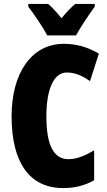

<svg xmlns="http://www.w3.org/2000/svg" viewBox="-20 -947 547 977"><path d="M220 -767H367C388 -806 434 -875 462 -913V-927H363C343 -911 320 -887 293 -854C267 -886 245 -910 225 -927H124V-913C150 -880 203 -802 220 -767ZM320 -578C363 -578 400 -561 438 -534L483 -674C426 -708 368 -724 305 -724C140 -724 39 -575 39 -355C39 -119 131 10 301 10C360 10 413 -3 459 -30V-182C416 -157 374 -137 328 -137C253 -137 216 -209 216 -354C216 -493 253 -578 320 -578Z"/></svg>

Font: Noto Sans Armenian ExtraCondensed Black
Style: Regular
Weight: 900
Width: 2
Designer: Monotype Design Team
Foundry: Monotype Imaging Inc.
Version: Version 2.008